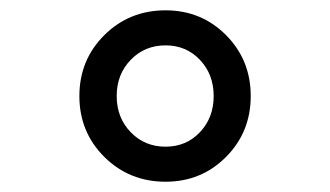

<svg xmlns="http://www.w3.org/2000/svg" viewBox="-20 -730 640 372"><path d="M300.8 -710Q370.1 -710 418 -661.9Q465.8 -613.8 465.8 -543.9Q465.8 -474.1 418 -426Q370.1 -377.9 300.8 -377.9Q230.5 -377.9 182.1 -426Q133.8 -474.1 133.8 -543.9Q133.8 -613.8 182.1 -661.9Q230.5 -710 300.8 -710ZM300.8 -445.8Q340.8 -445.8 367.4 -473.9Q394 -502 394 -543.9Q394 -585.9 367.4 -614Q340.8 -642.1 300.8 -642.1Q260.3 -642.1 233.2 -614Q206.1 -585.9 206.1 -543.9Q206.1 -502 233.2 -473.9Q260.3 -445.8 300.8 -445.8Z"/></svg>

Font: CommitMono
Style: Regular
Weight: 400
Monospace: yes
Designer: Eigil Nikolajsen
Foundry: Eigil Nikolajsen
Version: Version 1.143